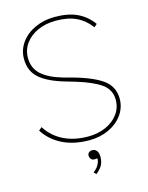

<svg xmlns="http://www.w3.org/2000/svg" viewBox="-133 -792 833 1079"><g transform="rotate(-15 283.5 -253.0)"><path d="M43 -115 61 -131Q99 -72 160 -42Q221 -12 303 -12Q359 -12 405 -32.5Q451 -53 477.5 -89.5Q504 -126 504 -172Q504 -230 457 -264Q410 -298 315 -327L264 -342Q164 -370 114.5 -412Q65 -454 65 -526Q65 -578 95 -620Q125 -662 177 -686Q229 -710 292 -710Q371 -710 423.5 -685Q476 -660 511 -611L494 -596Q460 -642 412 -665Q364 -688 292 -688Q235 -688 188.5 -667.5Q142 -647 115 -610Q88 -573 88 -526Q88 -466 129 -429Q170 -392 250 -369L272 -363Q402 -330 464.5 -288Q527 -246 527 -172Q527 -121 497.5 -79.5Q468 -38 417 -14Q366 10 303 10Q215 10 149 -22Q83 -54 43 -115ZM319 123Q319 120 317.5 119.5Q316 119 313 120Q299 123 289 118Q283 115 279 108Q275 101 275 92Q275 82 282.5 75Q290 68 303 68Q319 68 328.5 80.5Q338 93 338 114Q338 142 328 162Q318 182 291 204L278 191Q301 173 310 155Q319 137 319 123Z"/></g></svg>

Font: Easer Grotesk Variable
Style: Regular
Weight: 400
Designer: Boardeaser, Bonnie Shaver-Troup, Thomas Jockin
Foundry: Lexend
Version: Version 1.001;Glyphs 3.1.2 (3151)